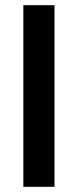

<svg xmlns="http://www.w3.org/2000/svg" viewBox="-20 -720 299 740"><path d="M70 0V-700H190V0Z"/></svg>

Font: DM Sans 20pt SemiBold
Style: Regular
Weight: 600
Version: Version 4.004;gftools[0.9.30]